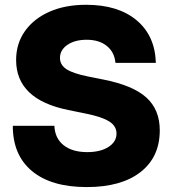

<svg xmlns="http://www.w3.org/2000/svg" viewBox="-20 -759 711 791"><path d="M337.4 11.7Q191.4 11.7 112.1 -54Q32.7 -119.6 32.7 -240.7H204.1Q206.1 -189.5 241.9 -160.9Q277.8 -132.3 339.4 -132.3Q393.6 -132.3 426.8 -153.6Q460 -174.8 460 -209Q460 -239.3 430.4 -258.3Q400.9 -277.3 335.9 -290.5L261.7 -305.7Q46.4 -349.1 46.4 -511.7Q46.4 -579.6 82.8 -630.9Q119.1 -682.1 183.8 -710.7Q248.5 -739.3 334.5 -739.3Q466.3 -739.3 542.5 -675.8Q618.7 -612.3 622.1 -500H455.6Q451.7 -544.4 419.9 -569.8Q388.2 -595.2 336.9 -595.2Q288.6 -595.2 257.8 -574.2Q227.1 -553.2 227.1 -520.5Q227.1 -491.2 254.4 -473.6Q281.7 -456.1 343.3 -443.8L406.2 -431.2Q527.8 -407.2 583 -357.2Q638.2 -307.1 638.2 -222.2Q638.2 -111.8 558.8 -50Q479.5 11.7 337.4 11.7Z"/></svg>

Font: Inter Display Extra Bold
Style: Regular
Weight: 800
Designer: Rasmus Andersson
Foundry: rsms
Version: Version 4.000;git-4fc901f